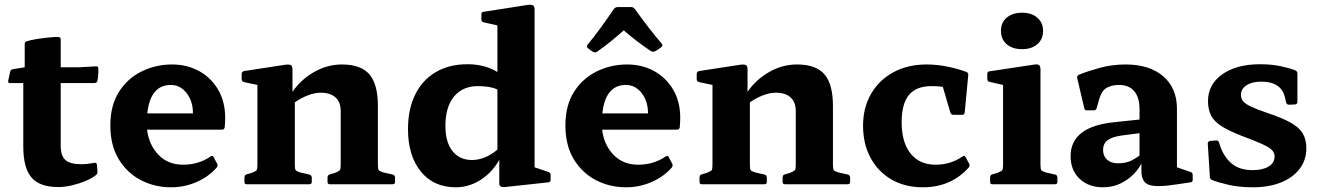

<svg xmlns="http://www.w3.org/2000/svg" viewBox="-20 -783 5613 816"><path d="M227 12Q149 12 114 -28.5Q79 -69 79 -160V-430H22Q13 -430 15 -440L23 -478Q25 -487 35 -489L85 -497V-596Q85 -605 95 -608Q111 -613 135.5 -617Q160 -621 185.5 -623.5Q211 -626 228 -626Q238 -625 238 -615V-497H314L388 -501Q398 -502 398 -492Q399 -465 394 -439Q391 -430 381 -430H238V-164Q238 -121 258 -103Q278 -85 326 -85Q338 -85 351.5 -86.5Q365 -88 381 -91Q390 -93 392 -83L394 -55Q396 -46 388 -39Q370 -25 342.5 -13.5Q315 -2 285 5Q255 12 227 12Z M707 13Q637 13 578.5 -17.5Q520 -48 484.5 -106.5Q449 -165 449 -250Q449 -335 485.5 -392.5Q522 -450 582 -479.5Q642 -509 711 -509Q775 -509 826 -481Q877 -453 907 -402Q937 -351 937 -282Q937 -266 935 -242Q933 -232 924 -232H605Q613 -167 653.5 -125Q694 -83 758 -83Q824 -83 875 -118Q884 -124 888 -115L903 -87Q907 -80 901 -71Q867 -32 815.5 -9.5Q764 13 707 13ZM706 -422Q619 -422 606 -301H800V-302Q800 -353 773 -387.5Q746 -422 706 -422Z M1028 0Q1019 0 1019 -10V-29Q1019 -39 1028 -42L1049 -48Q1067 -55 1070.5 -59.5Q1074 -64 1074 -81V-422L1017 -434Q1007 -437 1007 -446V-469Q1007 -478 1017 -481L1193 -508Q1210 -510 1216.5 -506Q1223 -502 1223 -488V-393Q1259 -445 1315 -477Q1371 -509 1433 -509Q1514 -509 1550 -467Q1586 -425 1586 -333V-83Q1586 -65 1589.5 -60Q1593 -55 1610 -50L1650 -41Q1659 -38 1659 -28V-10Q1659 0 1649 0H1382Q1372 0 1372 -10V-29Q1372 -39 1382 -42L1403 -48Q1420 -55 1424 -59.5Q1428 -64 1428 -81V-311Q1428 -349 1406 -369Q1384 -389 1343 -389Q1318 -389 1289 -378Q1260 -367 1233 -348V-83Q1233 -65 1236.5 -60Q1240 -55 1256 -50L1296 -41Q1305 -38 1305 -28V-10Q1305 0 1295 0Z M1967 -510Q2040 -510 2094 -477V-675L2036 -688Q2026 -690 2026 -700V-723Q2026 -733 2036 -733L2222 -762Q2239 -764 2245.5 -760Q2252 -756 2252 -742V-72L2311 -52Q2320 -49 2320 -39V-19Q2320 -9 2310 -8L2125 12Q2102 14 2102 -3V-104Q2072 -50 2022.5 -18.5Q1973 13 1917 13Q1823 13 1768.5 -54Q1714 -121 1714 -234Q1714 -319 1744.5 -381Q1775 -443 1832 -476.5Q1889 -510 1967 -510ZM1986 -103Q2041 -103 2094 -147V-403Q2062 -417 2011 -417Q1946 -417 1909.5 -372.5Q1873 -328 1873 -248Q1873 -179 1903 -141Q1933 -103 1986 -103Z M2641 13Q2571 13 2512.5 -17.5Q2454 -48 2418.5 -106.5Q2383 -165 2383 -250Q2383 -335 2419.5 -392.5Q2456 -450 2516 -479.5Q2576 -509 2645 -509Q2709 -509 2760 -481Q2811 -453 2841 -402Q2871 -351 2871 -282Q2871 -266 2869 -242Q2867 -232 2858 -232H2539Q2547 -167 2587.5 -125Q2628 -83 2692 -83Q2758 -83 2809 -118Q2818 -124 2822 -115L2837 -87Q2841 -80 2835 -71Q2801 -32 2749.5 -9.5Q2698 13 2641 13ZM2640 -422Q2553 -422 2540 -301H2734V-302Q2734 -353 2707 -387.5Q2680 -422 2640 -422ZM2478 -579Q2472 -585 2477 -593Q2503 -624 2531.5 -663Q2560 -702 2589 -745Q2596 -753 2605 -753H2662Q2672 -753 2678 -745Q2708 -703 2737 -665.5Q2766 -628 2792 -598Q2799 -590 2791 -583Q2777 -572 2764 -565Q2755 -561 2746 -566Q2682 -609 2631 -654Q2605 -631 2577 -608Q2549 -585 2517 -563Q2509 -558 2500 -563Q2490 -568 2478 -579Z M2962 0Q2953 0 2953 -10V-29Q2953 -39 2962 -42L2983 -48Q3001 -55 3004.5 -59.5Q3008 -64 3008 -81V-422L2951 -434Q2941 -437 2941 -446V-469Q2941 -478 2951 -481L3127 -508Q3144 -510 3150.5 -506Q3157 -502 3157 -488V-393Q3193 -445 3249 -477Q3305 -509 3367 -509Q3448 -509 3484 -467Q3520 -425 3520 -333V-83Q3520 -65 3523.5 -60Q3527 -55 3544 -50L3584 -41Q3593 -38 3593 -28V-10Q3593 0 3583 0H3316Q3306 0 3306 -10V-29Q3306 -39 3316 -42L3337 -48Q3354 -55 3358 -59.5Q3362 -64 3362 -81V-311Q3362 -349 3340 -369Q3318 -389 3277 -389Q3252 -389 3223 -378Q3194 -367 3167 -348V-83Q3167 -65 3170.5 -60Q3174 -55 3190 -50L3230 -41Q3239 -38 3239 -28V-10Q3239 0 3229 0Z M3902 13Q3826 13 3769 -20Q3712 -53 3680 -112Q3648 -171 3648 -249Q3648 -325 3682 -384Q3716 -443 3777 -476Q3838 -509 3918 -509Q3960 -509 4004 -500.5Q4048 -492 4088 -477Q4097 -472 4095 -463L4080 -305Q4079 -295 4069 -295H4032Q4022 -295 4019 -305L3987 -414Q3964 -417 3939 -417Q3874 -417 3843 -379.5Q3812 -342 3812 -263Q3812 -178 3850 -130.5Q3888 -83 3956 -83Q3988 -83 4016 -91.5Q4044 -100 4071 -118Q4078 -124 4084 -115L4099 -87Q4103 -80 4097 -71Q4022 13 3902 13Z M4197 0Q4188 0 4188 -10V-29Q4188 -39 4197 -42L4218 -48Q4236 -55 4239.5 -59.5Q4243 -64 4243 -81V-422L4186 -435Q4176 -437 4176 -447V-469Q4176 -479 4186 -480L4372 -508Q4388 -511 4395 -507Q4402 -503 4402 -488V-83Q4402 -65 4405.5 -60Q4409 -55 4425 -50L4465 -41Q4474 -38 4474 -28V-10Q4474 0 4464 0ZM4324 -574Q4283 -574 4258.5 -595Q4234 -616 4234 -652Q4234 -687 4258.5 -708Q4283 -729 4324 -729Q4364 -729 4388.5 -708Q4413 -687 4413 -652Q4413 -616 4388.5 -595Q4364 -574 4324 -574Z M4668 13Q4606 13 4568 -23.5Q4530 -60 4530 -119Q4530 -246 4719 -264L4823 -275V-318Q4823 -369 4800.5 -395.5Q4778 -422 4736 -422Q4706 -422 4683.5 -410Q4661 -398 4649 -353L4641 -324Q4638 -314 4629 -314H4599Q4589 -314 4588 -324Q4580 -357 4572.5 -389.5Q4565 -422 4558 -452Q4556 -460 4565 -465Q4598 -479 4651.5 -494Q4705 -509 4764 -509Q4865 -509 4923.5 -459Q4982 -409 4982 -321V-72L5040 -52Q5049 -49 5049 -39V-19Q5049 -9 5039 -8L4985 0Q4898 14 4864.5 3Q4831 -8 4831 -56V-88Q4819 -64 4796 -41Q4773 -18 4740.5 -2.5Q4708 13 4668 13ZM4731 -89Q4766 -89 4789 -101Q4812 -113 4823 -122V-217L4746 -207Q4705 -201 4686.5 -186.5Q4668 -172 4668 -146Q4668 -120 4685 -104.5Q4702 -89 4731 -89Z M5369 -302Q5432 -281 5467.5 -260.5Q5503 -240 5517.5 -214.5Q5532 -189 5532 -153Q5532 -103 5503.5 -65.5Q5475 -28 5424 -7.5Q5373 13 5305 13Q5248 13 5203.5 3Q5159 -7 5131 -18Q5122 -22 5122 -31L5113 -173Q5113 -182 5123 -184L5148 -186Q5158 -187 5161 -177L5169 -153Q5187 -109 5219 -84.5Q5251 -60 5304 -60Q5347 -60 5372 -75.5Q5397 -91 5397 -118Q5397 -140 5374 -155Q5351 -170 5285 -195Q5217 -220 5180 -241.5Q5143 -263 5128.5 -289.5Q5114 -316 5114 -353Q5114 -424 5174.5 -467Q5235 -510 5336 -510Q5384 -510 5423.5 -501.5Q5463 -493 5485 -484Q5494 -480 5494 -470V-350Q5494 -341 5484 -339L5458 -338Q5448 -338 5446 -348L5442 -365Q5428 -436 5340 -436Q5301 -436 5277.5 -420.5Q5254 -405 5254 -380Q5254 -364 5263.5 -352.5Q5273 -341 5297.5 -329.5Q5322 -318 5369 -302Z"/></svg>

Font: Hahmlet
Style: Bold
Weight: 700
Designer: Minjoo Ham & Mark Frömberg
Foundry: hypertype
Version: Version 1.002; ttfautohint (v1.8.3)